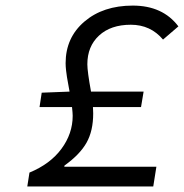

<svg xmlns="http://www.w3.org/2000/svg" viewBox="-20 -670 661 690"><path d="M78.1 0 85.9 -49.8Q160.6 -80.6 200.9 -135.3Q241.2 -189.9 241.2 -253.9Q241.2 -263.2 238.8 -285.2H122.1L129.9 -336.9L230 -340.8Q229 -346.7 225.6 -365.2Q222.2 -383.8 220.7 -392.8Q219.2 -401.9 217.5 -416.5Q215.8 -431.2 215.8 -442.9Q215.8 -534.7 283.2 -592.3Q350.6 -649.9 457 -649.9Q564.9 -649.9 621.1 -575.2L565.9 -527.8Q521 -581.1 450.2 -581.1Q377.9 -581.1 335.9 -542.2Q293.9 -503.4 293.9 -439Q293.9 -413.1 307.1 -340.8H496.1L486.8 -285.2H314Q314 -283.2 314.5 -274.4Q314.9 -265.6 314.9 -262.2Q314.9 -199.7 291 -157.2Q267.1 -114.7 211.9 -75.2L210.9 -70.8H542L530.8 0Z"/></svg>

Font: Office Code Pro Italic
Style: Regular
Weight: 400
Italic angle: -9°
Designer: Nathan Rutzky & Paul D. Hunt
Foundry: Adobe Systems Incorporated
Version: Version 1.004;PS 001.004;hotconv 1.0.70;makeotf.lib2.5.58329